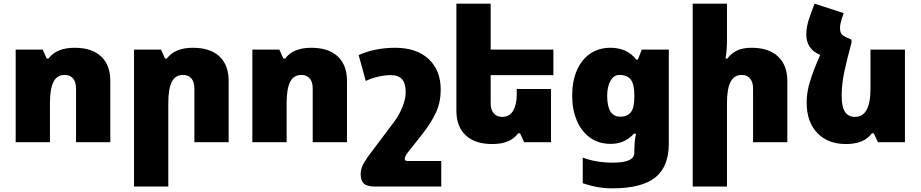

<svg xmlns="http://www.w3.org/2000/svg" viewBox="-20 -780 5050 1053"><path d="M66 -508H214L236 -459H246Q290 -518 389 -518Q484 -518 534.5 -470.5Q585 -423 585 -336V0H397V-295Q397 -330 381 -349.5Q365 -369 335 -369Q292 -369 273 -330.5Q254 -292 254 -216V0H66Z M715 -508H863L885 -459H895Q939 -518 1038 -518Q1133 -518 1183.5 -470.5Q1234 -423 1234 -336V0H1046V-295Q1046 -330 1030 -349.5Q1014 -369 984 -369Q941 -369 922 -330.5Q903 -292 903 -216V243H715Z M1364 -508H1512L1534 -459H1544Q1588 -518 1687 -518Q1782 -518 1832.5 -470.5Q1883 -423 1883 -336V0H1695V-295Q1695 -330 1679 -349.5Q1663 -369 1633 -369Q1590 -369 1571 -330.5Q1552 -292 1552 -216V0H1364Z M2035 243Q1994 243 1976 227Q1958 211 1958 176Q1958 152 1967.5 130Q1977 108 2001 75L2143 -114Q2170 -150 2187.5 -194.5Q2205 -239 2205 -273Q2205 -323 2185 -345.5Q2165 -368 2122 -368Q2091 -368 2054 -359.5Q2017 -351 1986 -336L1947 -478Q2036 -518 2148 -518Q2264 -518 2330.5 -456.5Q2397 -395 2397 -288Q2397 -220 2371.5 -164Q2346 -108 2298 -47L2216 57Q2210 64 2205 74Q2200 84 2200 91Q2200 97 2203.5 100Q2207 103 2216 103H2400V243Z M2671 -368V-213Q2671 -179 2687.5 -159Q2704 -139 2734 -139Q2775 -139 2794.5 -173Q2814 -207 2814 -260V-292H3002V0H2855L2832 -49H2822Q2779 10 2680 10Q2585 10 2534 -38Q2483 -86 2483 -173V-760H2671V-508H3015V-368Z M3176 225V84Q3247 112 3343 112Q3401 112 3430 98.5Q3459 85 3459 57V46Q3459 -4 3468 -47H3457Q3431 -19 3400 -5Q3369 9 3328 9Q3263 9 3215.5 -25.5Q3168 -60 3143 -120Q3118 -180 3118 -255Q3118 -334 3143.5 -393.5Q3169 -453 3216.5 -485.5Q3264 -518 3328 -518Q3419 -518 3470 -453H3478L3500 -508H3648V7Q3648 135 3573 194Q3498 253 3338 253Q3259 253 3176 225ZM3459 -249V-258Q3459 -318 3439.5 -343.5Q3420 -369 3376 -369Q3347 -369 3328.5 -337.5Q3310 -306 3310 -254Q3310 -198 3327.5 -169Q3345 -140 3384 -140Q3419 -140 3439 -163.5Q3459 -187 3459 -249Z M3967 -560Q3967 -502 3959 -459H3969Q3992 -489 4023.5 -503.5Q4055 -518 4102 -518Q4196 -518 4247 -470Q4298 -422 4298 -336V0H4110V-295Q4110 -330 4093.5 -349.5Q4077 -369 4048 -369Q4006 -369 3986.5 -330.5Q3967 -292 3967 -216V243H3779V-760H3967Z M4943 -508V0H4795L4772 -49H4762Q4719 10 4620 10Q4520 10 4462 -51Q4404 -112 4404 -218Q4404 -275 4422.5 -334Q4441 -393 4468 -455L4478 -479L4475 -480Q4402 -513 4402 -591Q4402 -637 4421 -688L4447 -760L4607 -708L4596 -675Q4587 -646 4587 -627Q4587 -603 4596.5 -592Q4606 -581 4640 -567L4650 -563V-546Q4626 -458 4611 -388.5Q4596 -319 4596 -255Q4596 -193 4614.5 -166Q4633 -139 4669 -139Q4754 -139 4754 -292V-508Z"/></svg>

Font: Noto Sans Armenian Black
Style: Regular
Weight: 900
Designer: Monotype Design team
Foundry: Monotype Imaging Inc.
Version: Version 1.000